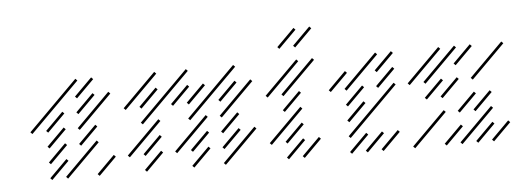

<svg xmlns="http://www.w3.org/2000/svg" viewBox="-32 -360 1176 433"><g transform="rotate(-5 555.5 -143.0)"><path d="M71.4 4.3 111.4 -35.7 107.1 -40 67.1 0ZM71.4 -31.4 111.4 -71.4 107.1 -75.7 67.1 -35.7ZM71.4 -67.1 111.4 -107.1 107.1 -111.4 67.1 -71.4ZM178.6 4.3 218.6 -35.7 214.3 -40 174.3 0ZM107.1 4.3 182.9 -71.4 178.6 -75.7 102.9 0ZM142.9 -67.1 182.9 -107.1 178.6 -111.4 138.6 -71.4ZM142.9 -102.9 218.6 -178.6 214.3 -182.9 138.6 -107.1ZM142.9 -138.6 182.9 -178.6 178.6 -182.9 138.6 -142.9ZM142.9 -174.3 182.9 -214.3 178.6 -218.6 138.6 -178.6ZM35.7 -102.9 147.1 -214.3 142.9 -218.6 31.4 -107.1ZM71.4 -102.9 111.4 -142.9 107.1 -147.1 67.1 -107.1Z M285.7 -138.6 325.7 -178.6 321.4 -182.9 281.4 -142.9ZM285.7 -102.9 397.1 -214.3 392.9 -218.6 281.4 -107.1ZM250 -31.4 325.7 -107.1 321.4 -111.4 245.7 -35.7ZM285.7 4.3 325.7 -35.7 321.4 -40 281.4 0ZM285.7 -31.4 325.7 -71.4 321.4 -75.7 281.4 -35.7ZM250 -138.6 325.7 -214.3 321.4 -218.6 245.7 -142.9ZM392.9 -102.9 504.3 -214.3 500 -218.6 388.6 -107.1ZM357.1 -31.4 432.9 -107.1 428.6 -111.4 352.9 -35.7ZM392.9 -31.4 432.9 -71.4 428.6 -75.7 388.6 -35.7ZM392.9 4.3 432.9 -35.7 428.6 -40 388.6 0ZM357.1 -138.6 397.1 -178.6 392.9 -182.9 352.9 -142.9ZM392.9 -138.6 432.9 -178.6 428.6 -182.9 388.6 -142.9ZM464.3 -138.6 504.3 -178.6 500 -182.9 460 -142.9ZM464.3 -102.9 540 -178.6 535.7 -182.9 460 -107.1ZM464.3 -67.1 504.3 -107.1 500 -111.4 460 -71.4ZM464.3 -31.4 504.3 -71.4 500 -75.7 460 -35.7ZM464.3 4.3 540 -71.4 535.7 -75.7 460 0Z M607.1 -138.6 682.9 -214.3 678.6 -218.6 602.9 -142.9ZM607.1 -102.9 647.1 -142.9 642.9 -147.1 602.9 -107.1ZM571.4 -31.4 647.1 -107.1 642.9 -111.4 567.1 -35.7ZM607.1 -31.4 647.1 -71.4 642.9 -75.7 602.9 -35.7ZM607.1 4.3 647.1 -35.7 642.9 -40 602.9 0ZM642.9 4.3 682.9 -35.7 678.6 -40 638.6 0ZM571.4 -138.6 647.1 -214.3 642.9 -218.6 567.1 -142.9ZM607.1 -245.7 647.1 -285.7 642.9 -290 602.9 -250ZM642.9 -245.7 682.9 -285.7 678.6 -290 638.6 -250Z M750 -31.4 861.4 -142.9 857.1 -147.1 745.7 -35.7ZM750 -67.1 790 -107.1 785.7 -111.4 745.7 -71.4ZM750 -102.9 790 -142.9 785.7 -147.1 745.7 -107.1ZM750 -138.6 825.7 -214.3 821.4 -218.6 745.7 -142.9ZM785.7 4.3 825.7 -35.7 821.4 -40 781.4 0ZM821.4 -138.6 861.4 -178.6 857.1 -182.9 817.1 -142.9ZM821.4 4.3 861.4 -35.7 857.1 -40 817.1 0ZM750 4.3 790 -35.7 785.7 -40 745.7 0ZM714.3 -138.6 754.3 -178.6 750 -182.9 710 -142.9ZM821.4 -174.3 861.4 -214.3 857.1 -218.6 817.1 -178.6Z M1000 4.3 1075.7 -71.4 1071.4 -75.7 995.7 0ZM964.3 4.3 1004.3 -35.7 1000 -40 960 0ZM892.9 4.3 968.6 -71.4 964.3 -75.7 888.6 0ZM1035.7 4.3 1075.7 -35.7 1071.4 -40 1031.4 0ZM1071.4 4.3 1111.4 -35.7 1107.1 -40 1067.1 0ZM928.6 -102.9 968.6 -142.9 964.3 -147.1 924.3 -107.1ZM928.6 -138.6 1004.3 -214.3 1000 -218.6 924.3 -142.9ZM1000 -174.3 1040 -214.3 1035.7 -218.6 995.7 -178.6ZM1035.7 -138.6 1111.4 -214.3 1107.1 -218.6 1031.4 -142.9ZM1035.7 -67.1 1075.7 -107.1 1071.4 -111.4 1031.4 -71.4ZM1000 -67.1 1040 -107.1 1035.7 -111.4 995.7 -71.4ZM892.9 -138.6 968.6 -214.3 964.3 -218.6 888.6 -142.9ZM964.3 -102.9 1004.3 -142.9 1000 -147.1 960 -107.1Z"/></g></svg>

Font: Gossip Low Needlepoint
Style: Regular
Weight: 100
Width: 3
Designer: Deborah Khodanovich
Version: Version 1.001;Glyphs 3.3.1 (3343)